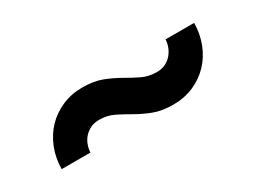

<svg xmlns="http://www.w3.org/2000/svg" viewBox="-25 -554 642 481"><g transform="rotate(-30 295.5 -313.5)"><path d="M60.1 -237.8Q60.5 -270 71.5 -297.6Q82.5 -325.2 101.8 -345.5Q121.1 -365.7 147.9 -377.4Q174.8 -389.2 207 -389.2Q240.2 -389.2 263.9 -379.9Q287.6 -370.6 307.4 -359.1Q327.1 -347.7 346.2 -338.4Q365.2 -329.1 389.2 -329.1Q402.3 -329.1 412.8 -334Q423.3 -338.9 430.9 -347.2Q438.5 -355.5 442.9 -366.2Q447.3 -377 448.2 -389.2H530.8Q530.3 -357.4 519.5 -329.8Q508.8 -302.2 489.3 -281.7Q469.7 -261.2 442.9 -249.5Q416 -237.8 383.8 -237.8Q350.6 -237.8 326.9 -247.1Q303.2 -256.3 283.4 -267.8Q263.7 -279.3 244.9 -288.6Q226.1 -297.9 202.1 -297.9Q189 -297.9 178.5 -293Q168 -288.1 160.2 -279.8Q152.3 -271.5 148.2 -260.7Q144 -250 143.1 -237.8Z"/></g></svg>

Font: Aldrich
Style: Regular
Weight: 400
Designer: Matthew Desmond
Foundry: Matthew Desmond
Version: Version 1.002 2011